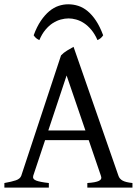

<svg xmlns="http://www.w3.org/2000/svg" viewBox="-20 -857 635 877"><path d="M200.7 -261.2H370.1L284.2 -512.2ZM378.9 0V-21Q417 -23.4 432.1 -31Q447.3 -38.6 440.9 -54.2L385.3 -216.8H186L131.8 -54.2Q127.4 -39.1 145.3 -32.2Q163.1 -25.4 203.1 -21V0H0V-21Q33.2 -26.9 52.5 -33.4Q71.8 -40 77.1 -54.2L258.8 -604Q270 -616.2 286.6 -626.2Q303.2 -636.2 315.9 -643.1L521 -54.2Q525.4 -40.5 539.3 -32.5Q553.2 -24.4 585 -21V0ZM133.8 -695.8Q148.4 -735.4 166.7 -762.2Q185.1 -789.1 205.3 -805.9Q225.6 -822.8 247.6 -830.1Q269.5 -837.4 291.5 -837.4Q315.4 -837.4 337.9 -830.1Q360.4 -822.8 380.6 -805.9Q400.9 -789.1 418.7 -762.2Q436.5 -735.4 451.2 -695.8Q445.3 -687 439.5 -682.4Q433.6 -677.7 425.3 -673.8Q413.1 -701.7 397.2 -720.7Q381.3 -739.7 363.8 -751.2Q346.2 -762.7 327.9 -767.8Q309.6 -772.9 293.5 -772.9Q276.4 -772.9 257.6 -767.8Q238.8 -762.7 220.9 -751.2Q203.1 -739.7 187.3 -720.7Q171.4 -701.7 159.7 -673.8Q151.4 -677.7 145.5 -682.4Q139.6 -687 133.8 -695.8Z"/></svg>

Font: Gentium
Style: Regular
Weight: 400
Designer: J. Victor Gaultney
Version: Version 1.03; 2011; OFL 1.1 release